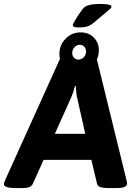

<svg xmlns="http://www.w3.org/2000/svg" viewBox="-45 -951 689 973"><path d="M354 -812Q336 -812 329.5 -815.5Q323 -819 324 -827Q339 -855 349.5 -871Q360 -887 373 -904Q384 -920 407.5 -925.5Q431 -931 461 -931Q521 -931 520 -917Q520 -913 515 -908Q510 -903 491.5 -887.5Q473 -872 431 -837Q422 -828 405.5 -820Q389 -812 354 -812ZM33 2Q-25 2 -25 -18Q-25 -26 -19 -38L259 -653Q256 -664 256 -677Q256 -723 287.5 -755Q319 -787 364 -787Q404 -787 430 -761Q456 -735 456 -697Q456 -672 446 -650L596 -38Q597 -36 598 -29.5Q599 -23 599 -21Q599 2 545 2H501Q479 2 464.5 -2.5Q450 -7 447 -19L418 -141H176L121 -19Q111 2 73 2ZM352 -649Q368 -649 379.5 -661Q391 -673 391 -690Q391 -705 382 -714.5Q373 -724 359 -724Q344 -724 332.5 -711.5Q321 -699 321 -682Q321 -668 330 -658.5Q339 -649 352 -649ZM233 -273H387L347 -451Q343 -467 341.5 -483Q340 -499 339 -515H335Q331 -499 325.5 -482.5Q320 -466 313 -451Z"/></svg>

Font: Asap
Style: Bold Italic
Weight: 700
Italic angle: -6°
Designer: Pablo Cosgaya
Foundry: Omnibus-Type
Version: Version 3.001; ttfautohint (v1.8.3)